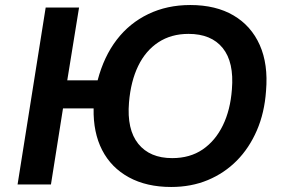

<svg xmlns="http://www.w3.org/2000/svg" viewBox="-20 -735 1128 765"><path d="M662 10Q564 10 493.5 -28.5Q423 -67 387 -137Q351 -207 353 -303H231L183 0H50L162 -705H295L248 -415H369Q394 -510 445 -576.5Q496 -643 571 -679Q646 -715 738 -715Q840 -715 910.5 -673.5Q981 -632 1015 -555.5Q1049 -479 1040 -373Q1034 -286 1003.5 -215.5Q973 -145 923.5 -95Q874 -45 808 -17.5Q742 10 662 10ZM666 -105Q737 -105 787.5 -139.5Q838 -174 868 -235.5Q898 -297 904 -379Q913 -487 867.5 -543.5Q822 -600 731 -600Q662 -600 611 -566.5Q560 -533 530.5 -472Q501 -411 494 -327Q485 -219 531 -162Q577 -105 666 -105Z"/></svg>

Font: Nunito Sans 9pt
Style: Bold Italic
Weight: 700
Italic angle: -9°
Version: Version 3.101;gftools[0.9.27]